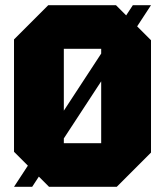

<svg xmlns="http://www.w3.org/2000/svg" viewBox="-20 -720 636 740"><path d="M34 -135V-568L166 -700H427L562 -565V-132L430 0H169ZM226 -532V-168H370V-532ZM34 0 492 -700H562L104 0Z"/></svg>

Font: Tektur SemiCondensed ExtraBold
Style: Regular
Weight: 800
Width: 4
Designer: Adam Jagosz
Foundry: Adam Jagosz
Version: Version 1.005;gftools[0.9.30]